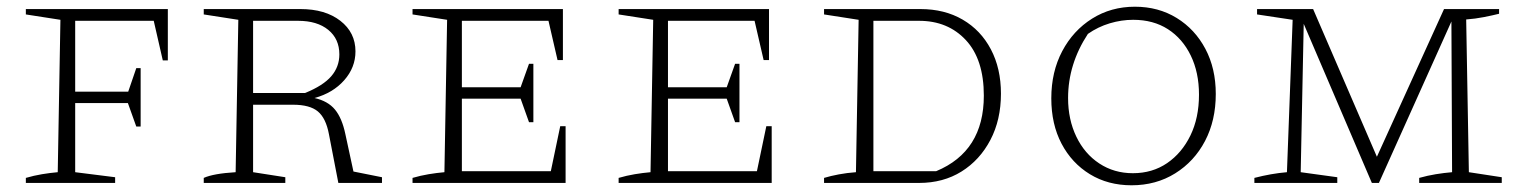

<svg xmlns="http://www.w3.org/2000/svg" viewBox="-20 -545 4546 572"><path d="M480 -518V-365H465L438 -483H204V-272H362L386 -342H399V-168H386L361 -238H204V-32L323 -17V0H57V-15Q81 -22 105 -26Q129 -30 152 -32L160 -486L57 -502V-518Z M1033 -34 1118 -17V0H988L960 -145Q951 -193 927 -213Q903 -233 853 -233H734V-32L830 -17V0H587V-15Q616 -28 682 -32L690 -486L587 -502V-518H875Q949 -518 994 -483Q1039 -448 1039 -392Q1039 -344 1005.5 -306Q972 -268 917 -253Q957 -244 978 -218.5Q999 -193 1009 -145ZM868 -483H734V-268H889Q943 -290 967 -318Q991 -346 991 -383Q991 -429 958 -456Q925 -483 868 -483Z M1649 -169H1665V0H1209V-15Q1233 -22 1257 -26Q1281 -30 1304 -32L1312 -486L1209 -502V-518H1657V-366H1641L1614 -483H1356V-285H1531L1556 -355H1569V-181H1556L1531 -251H1356V-35H1621Z M2263 -169H2279V0H1823V-15Q1847 -22 1871 -26Q1895 -30 1918 -32L1926 -486L1823 -502V-518H2271V-366H2255L2228 -483H1970V-285H2145L2170 -355H2183V-181H2170L2145 -251H1970V-35H2235Z M2722 -518Q2794 -518 2848 -486.5Q2902 -455 2932 -398Q2962 -341 2962 -266Q2962 -188 2930.5 -128Q2899 -68 2844.5 -34Q2790 0 2718 0H2435V-15Q2455 -21 2479 -25.5Q2503 -30 2530 -32L2538 -486L2435 -502V-518ZM2769 -35Q2911 -94 2911 -260Q2911 -368 2857.5 -425.5Q2804 -483 2718 -483H2582V-35Z M3351 7Q3281 7 3227 -26Q3173 -59 3142.5 -117Q3112 -175 3112 -252Q3112 -331 3144.5 -392.5Q3177 -454 3233.5 -489.5Q3290 -525 3361 -525Q3431 -525 3485.5 -491.5Q3540 -458 3571 -399.5Q3602 -341 3602 -265Q3602 -186 3570 -125Q3538 -64 3481 -28.5Q3424 7 3351 7ZM3355 -29Q3413 -29 3457 -59Q3501 -89 3526.5 -141.5Q3552 -194 3552 -263Q3552 -329 3527.5 -379.5Q3503 -430 3459.5 -458Q3416 -486 3356 -486Q3321 -486 3286 -475.5Q3251 -465 3221 -444Q3162 -354 3162 -253Q3162 -189 3186.5 -138Q3211 -87 3255 -58Q3299 -29 3355 -29Z M4356 -32 4454 -17V0H4208V-15Q4233 -22 4257.5 -26Q4282 -30 4306 -32L4304 -481L4088 0H4067L3864 -474L3855 -32L3964 -17V0H3717V-15Q3767 -28 3814 -32L3831 -486L3725 -502V-518H3892L4082 -78L4282 -518H4446V-504Q4426 -499 4400.5 -494Q4375 -489 4348 -487Z"/></svg>

Font: Piazzolla SC ExtraLight
Style: Regular
Weight: 200
Designer: Juan Pablo del Peral
Foundry: Huerta Tipografica
Version: Version 1.330